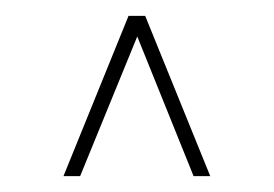

<svg xmlns="http://www.w3.org/2000/svg" viewBox="-20 -710 345 242"><path d="M60 -488 142 -690H163L245 -488H224L153 -664L81 -488Z"/></svg>

Font: Big Shoulders Stencil Display Thin
Style: Regular
Weight: 100
Designer: Patric King
Foundry: XO Type Co
Version: Version 1.000